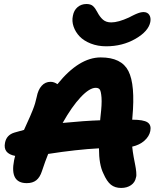

<svg xmlns="http://www.w3.org/2000/svg" viewBox="-20 -910 807 953"><path d="M506.8 -680.2Q465.3 -680.2 430.7 -693.8Q396 -707.5 375.2 -729.2Q354.5 -751 345.2 -778.1Q335.9 -805.2 341.8 -832Q346.7 -858.9 365 -874.5Q383.3 -890.1 409.2 -890.1Q430.2 -890.1 441.4 -880.1Q452.6 -870.1 462.9 -850.1Q475.6 -825.7 491.2 -812.3Q506.8 -798.8 532.2 -798.8Q566.9 -798.8 620.1 -823.2Q622.1 -824.2 628.2 -827.4Q634.3 -830.6 636.2 -831.5Q638.2 -832.5 643.8 -835.2Q649.4 -837.9 651.6 -838.9Q653.8 -839.8 658.4 -841.8Q663.1 -843.8 665.8 -844.7Q668.5 -845.7 672.4 -846.9Q676.3 -848.1 679.2 -848.6Q682.1 -849.1 685.5 -849.6Q689 -850.1 691.9 -850.1Q711.9 -850.1 720.9 -836.2Q730 -822.3 726.1 -800.8Q716.8 -754.4 652.3 -717.3Q587.9 -680.2 506.8 -680.2ZM581.1 22.9Q550.8 22.9 530.5 6.8Q510.3 -9.3 493.2 -48.8Q471.2 -92.8 471.2 -173.8Q360.4 -168 219.2 -146Q205.1 -111.8 188 -60.1Q178.2 -29.8 160.2 -15.4Q142.1 -1 112.8 -1Q27.8 -1 49.8 -113.8Q50.3 -116.7 52.2 -124.5Q54.2 -132.3 55.2 -136.2Q-5.9 -147.9 4.9 -201.2Q12.2 -240.2 51.8 -252Q58.1 -253.4 74.2 -258.3Q90.3 -263.2 99.1 -265.1Q103.5 -275.4 114 -298.1Q124.5 -320.8 129.6 -332.8Q134.8 -344.7 142.1 -362.8Q149.4 -380.9 154.1 -396.7Q158.7 -412.6 162.1 -428.2Q168.9 -464.4 186.8 -484.1Q204.6 -503.9 231 -503.9Q248.5 -503.9 265.1 -492.2Q372.1 -625 480 -625Q583 -625 617.4 -557.4Q651.9 -489.7 637.2 -328.1Q637.2 -326.2 636.7 -322Q636.2 -317.9 636.2 -315.9Q692.4 -315.9 712.2 -302.7Q731.9 -289.6 726.1 -259.8Q720.7 -232.9 696.8 -211.7Q672.9 -190.4 636.2 -182.1Q638.7 -157.2 643.6 -130.1Q648.4 -103 651.4 -89.4Q654.3 -75.7 656.2 -56.6Q658.2 -37.6 654.8 -28.8Q650.4 -4.9 630.4 9Q610.4 22.9 581.1 22.9ZM455.1 -474.1Q424.3 -474.1 380.6 -427.7Q336.9 -381.3 291 -299.8Q400.9 -310.5 477.1 -313Q477.5 -316.4 478 -323.2Q478.5 -330.1 479 -333Q486.3 -394 483.9 -425.5Q481.4 -457 475.3 -465.6Q469.2 -474.1 455.1 -474.1Z"/></svg>

Font: Shantell Sans Irregular Bouncy
Style: Bold Italic
Weight: 700
Italic angle: -11.31°
Designer: Stephen Nixon, Anya Danilova, Shantell Martin
Foundry: Arrow Type
Version: Version 1.006;[9816181b4]